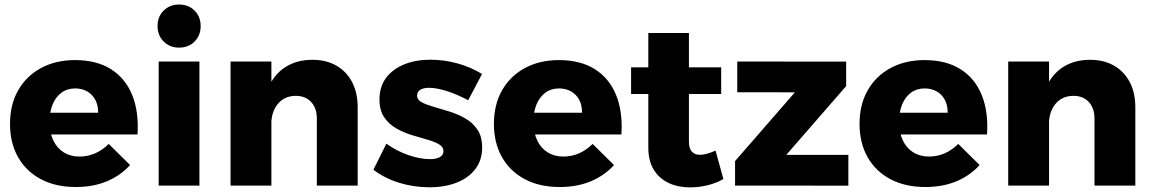

<svg xmlns="http://www.w3.org/2000/svg" viewBox="-20 -808 5016 836"><path d="M407.3 -317.1Q407.6 -349.6 395.1 -373.1Q382.6 -396.6 359.9 -409.8Q337.1 -423 307.3 -423Q272.4 -423 247.5 -404.4Q222.6 -385.9 209.1 -353.2Q195.7 -320.6 195.7 -278.4Q195.7 -230.6 212.1 -196.6Q228.4 -162.6 257.8 -144.4Q287.1 -126.3 325.7 -126.3Q397.6 -126.3 453.4 -181.3L546.4 -89.4Q505.1 -43.6 445.4 -18.6Q385.7 6.3 310.4 6.3Q222.1 6.3 157.7 -28Q93.3 -62.3 58.4 -124.2Q23.6 -186.1 23.6 -268.4Q23.6 -352.4 59 -414.6Q94.4 -476.9 158 -511.4Q221.6 -546 305.7 -546.4Q400.9 -546.4 463.6 -506.5Q526.3 -466.6 555.7 -394Q585.1 -321.4 578.7 -222.6H171.4V-317.1Z M670.9 -540.1H848.3V0H670.9ZM759.9 -788.3Q800.9 -788.3 827.3 -761.9Q853.7 -735.4 853.7 -694.4Q853.7 -653.9 827.3 -627.2Q800.9 -600.6 759.9 -600.6Q719.3 -600.6 692.6 -627.2Q666 -653.9 666 -694.4Q666 -735.4 692.6 -761.9Q719.3 -788.3 759.9 -788.3Z M1359.6 -290.9Q1359.6 -337.4 1334.7 -364.1Q1309.9 -390.7 1267.6 -390.7Q1218.3 -390.3 1189.8 -355.6Q1161.3 -320.9 1161.3 -266.7H1119Q1119 -358.9 1145.9 -421.4Q1172.7 -484 1222.5 -515.8Q1272.3 -547.6 1340.6 -547.6Q1400.3 -547.6 1444.5 -522.3Q1488.7 -497 1513.1 -450.6Q1537.4 -404.3 1537.4 -340.9V0H1359.6ZM983.9 -540.1H1161.7V0H983.9Z M2018.6 -371.7Q1968.7 -397.9 1924.6 -411.8Q1880.6 -425.7 1847.3 -425.7Q1824.7 -425.7 1810.4 -417.3Q1796.1 -408.9 1796.1 -391.4Q1796.1 -373.3 1816.6 -362.5Q1837.1 -351.7 1869.4 -342.6Q1901.7 -333.4 1937.7 -322.1Q1973.7 -310.9 2006.2 -292.2Q2038.7 -273.6 2059 -243.3Q2079.3 -213 2079.3 -165.7Q2079.3 -110.6 2049.6 -71.8Q2020 -33 1968.4 -12.8Q1916.7 7.4 1850.1 7.4Q1781.9 7.4 1718.7 -11.9Q1655.6 -31.1 1605.9 -68.9L1662.3 -182.3Q1708.7 -149.6 1759 -132.4Q1809.3 -115.1 1854 -115.1Q1871 -115.1 1883.6 -119.1Q1896.3 -123 1903.5 -130.6Q1910.7 -138.1 1910.7 -150Q1910.7 -168.9 1890.7 -180.3Q1870.7 -191.7 1839 -200.5Q1807.3 -209.3 1771.3 -220.4Q1735.3 -231.4 1703.8 -249.9Q1672.3 -268.3 1652.3 -298.1Q1632.3 -328 1632.3 -374.9Q1632.3 -431.1 1661.4 -469.5Q1690.6 -507.9 1740.5 -527.9Q1790.4 -548 1854 -548Q1912.6 -548 1970.6 -532.3Q2028.6 -516.6 2078.9 -485.9Z M2514.3 -317.1Q2514.6 -349.6 2502.1 -373.1Q2489.6 -396.6 2466.9 -409.8Q2444.1 -423 2414.3 -423Q2379.4 -423 2354.5 -404.4Q2329.6 -385.9 2316.1 -353.2Q2302.7 -320.6 2302.7 -278.4Q2302.7 -230.6 2319.1 -196.6Q2335.4 -162.6 2364.8 -144.4Q2394.1 -126.3 2432.7 -126.3Q2504.6 -126.3 2560.4 -181.3L2653.4 -89.4Q2612.1 -43.6 2552.4 -18.6Q2492.7 6.3 2417.4 6.3Q2329.1 6.3 2264.7 -28Q2200.3 -62.3 2165.4 -124.2Q2130.6 -186.1 2130.6 -268.4Q2130.6 -352.4 2166 -414.6Q2201.4 -476.9 2265 -511.4Q2328.6 -546 2412.7 -546.4Q2507.9 -546.4 2570.6 -506.5Q2633.3 -466.6 2662.7 -394Q2692.1 -321.4 2685.7 -222.6H2278.4V-317.1Z M2979.7 -192Q2979.7 -161 2993 -147.2Q3006.3 -133.4 3029.3 -134Q3042.7 -134 3059.6 -138.9Q3076.6 -143.7 3095.6 -152.3L3129.7 -28.7Q3101 -11.4 3062.6 -1.8Q3024.1 7.9 2984.4 7.9Q2931.9 7.9 2890.7 -11.6Q2849.6 -31.1 2826.2 -69.7Q2802.9 -108.3 2802.9 -164V-664.4H2979.7ZM2727.9 -514.9H3120.1V-398.6H2727.9Z M3190.1 -540.1 3664.3 -539.7V-433.1L3403.7 -133.7H3673.9V0.4L3180.6 0V-106.6L3441.1 -406L3190.1 -406.4Z M4106.3 -317.1Q4106.6 -349.6 4094.1 -373.1Q4081.6 -396.6 4058.9 -409.8Q4036.1 -423 4006.3 -423Q3971.4 -423 3946.5 -404.4Q3921.6 -385.9 3908.1 -353.2Q3894.7 -320.6 3894.7 -278.4Q3894.7 -230.6 3911.1 -196.6Q3927.4 -162.6 3956.8 -144.4Q3986.1 -126.3 4024.7 -126.3Q4096.6 -126.3 4152.4 -181.3L4245.4 -89.4Q4204.1 -43.6 4144.4 -18.6Q4084.7 6.3 4009.4 6.3Q3921.1 6.3 3856.7 -28Q3792.3 -62.3 3757.4 -124.2Q3722.6 -186.1 3722.6 -268.4Q3722.6 -352.4 3758 -414.6Q3793.4 -476.9 3857 -511.4Q3920.6 -546 4004.7 -546.4Q4099.9 -546.4 4162.6 -506.5Q4225.3 -466.6 4254.7 -394Q4284.1 -321.4 4277.7 -222.6H3870.4V-317.1Z M4745.6 -290.9Q4745.6 -337.4 4720.7 -364.1Q4695.9 -390.7 4653.6 -390.7Q4604.3 -390.3 4575.8 -355.6Q4547.3 -320.9 4547.3 -266.7H4505Q4505 -358.9 4531.9 -421.4Q4558.7 -484 4608.5 -515.8Q4658.3 -547.6 4726.6 -547.6Q4786.3 -547.6 4830.5 -522.3Q4874.7 -497 4899.1 -450.6Q4923.4 -404.3 4923.4 -340.9V0H4745.6ZM4369.9 -540.1H4547.7V0H4369.9Z"/></svg>

Font: Alexandria
Style: Regular
Weight: 400
Designer: Mohamed Gaber
Foundry: Kief Type Foundry
Version: Version 5.100